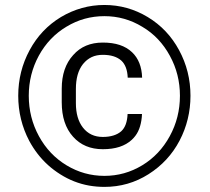

<svg xmlns="http://www.w3.org/2000/svg" viewBox="-20 -733 826 756"><path d="M539.1 -284.2Q538.6 -270.5 536.6 -258.5Q534.7 -246.6 531.5 -235.8Q528.3 -225.1 523.7 -215.6Q519 -206.1 512.9 -198Q506.8 -189.9 499 -182.6Q479 -164.1 450.7 -154.8Q422.4 -145.5 384.8 -145.5Q311.5 -145.5 267.6 -194.8Q223.1 -244.1 223.1 -330.1V-383.8Q223.1 -466.8 268.1 -516.1Q290 -541 319.1 -553.2Q348.1 -565.4 384.8 -565.4Q422.9 -565.4 451.4 -555.9Q480 -546.4 500 -527.3Q537.6 -491.7 539.6 -427.2H482.9Q481 -473.1 457.5 -494.6Q432.1 -517.1 384.8 -517.1Q372.6 -517.1 361.6 -514.9Q350.6 -512.7 340.8 -508.1Q331.1 -503.4 322.5 -496.6Q314 -489.7 306.6 -480.5Q292.5 -462.4 285.6 -438Q278.8 -413.6 278.8 -382.3V-327.1Q278.8 -266.1 306.6 -230.5Q335.4 -193.8 384.8 -193.8Q408.2 -193.8 426.5 -199.5Q444.8 -205.1 457.5 -216.3Q469.2 -227.1 475.3 -244.1Q481.4 -261.2 482.4 -284.2ZM93.3 -356Q93.3 -270 133.3 -196.8Q173.3 -123.5 242.2 -82Q311 -40.5 391.1 -40.5Q471.2 -40.5 539.8 -82Q608.4 -123.5 648.4 -196.8Q688.5 -270 688.5 -356Q688.5 -440.9 648.9 -513.2Q629.4 -549.3 602.3 -578.1Q575.2 -606.9 540.5 -627.4Q471.7 -669.4 391.1 -669.4Q351.1 -669.4 313.7 -659.2Q276.4 -648.9 241.7 -627.9Q172.9 -586.9 132.8 -513.7Q93.3 -440.9 93.3 -356ZM51.8 -356Q51.8 -452.6 96.7 -535.6Q141.1 -618.2 220.2 -666Q259.8 -689.5 302.5 -701.4Q345.2 -713.4 391.1 -713.4Q482.9 -713.4 561.8 -665.8Q640.6 -618.2 685.1 -535.6Q730 -452.6 730 -356Q730 -308.6 719.2 -264.4Q708.5 -220.2 687 -179.2Q644 -97.2 564.5 -46.9Q485.8 2.9 391.1 2.9Q359.9 2.9 330.1 -2.4Q300.3 -7.8 272.2 -18.8Q244.1 -29.8 217.8 -46.4Q191.4 -63 169.2 -83Q147 -103 128.4 -127Q109.9 -150.9 95.2 -178.2Q51.8 -260.7 51.8 -356Z"/></svg>

Font: Vazir Light
Style: Light
Weight: 300
Designer: Saber Rastikerdar
Foundry: Saber Rastikerdar
Version: Version 30.0.0